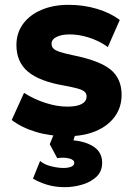

<svg xmlns="http://www.w3.org/2000/svg" viewBox="-20 -550 562 795"><path d="M259.5 14Q188.5 14 129.8 -3.5Q71 -21 28.5 -53L79.5 -165.5Q121 -139 168.5 -123.8Q216 -108.5 258.5 -108.5Q297.5 -108.5 318 -119.2Q338.5 -130 338.5 -150.5Q338.5 -168.5 319.8 -177Q301 -185.5 246.5 -195.5Q143.5 -213 95.8 -253.2Q48 -293.5 48 -363.5Q48 -413.5 75.5 -451Q103 -488.5 151.8 -509.2Q200.5 -530 264 -530Q326 -530 381.2 -513.5Q436.5 -497 476 -467.5L426.5 -355Q406 -370.5 379.2 -382.5Q352.5 -394.5 324 -401Q295.5 -407.5 268.5 -407.5Q235 -407.5 214.2 -397.2Q193.5 -387 193.5 -369Q193.5 -350.5 211.5 -341.5Q229.5 -332.5 283.5 -321Q392.5 -299 438 -261.8Q483.5 -224.5 483.5 -157.5Q483.5 -105.5 455.2 -67Q427 -28.5 376.8 -7.2Q326.5 14 259.5 14ZM248 225Q208.5 225 174.8 214.8Q141 204.5 116.5 189.5L146 116.5Q163 131.5 191.8 138.5Q220.5 145.5 242 145.5Q262.5 145.5 275 140.2Q287.5 135 287.5 124.5Q287.5 111 265.2 105.8Q243 100.5 217 105L186 47L213.5 -20H300.5L284 31Q338.5 36.5 370.8 59.5Q403 82.5 403 124Q403 159.5 379.5 181.8Q356 204 320.2 214.5Q284.5 225 248 225Z"/></svg>

Font: Geologica Roman
Style: Bold
Weight: 700
Designer: Sindre Bremnes, Frode Helland
Foundry: Monokrom Skriftforlag AS
Version: Version 1.010;gftools[0.9.28]